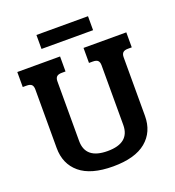

<svg xmlns="http://www.w3.org/2000/svg" viewBox="-145 -916 956 1046"><g transform="rotate(-20 333.0 -393.0)"><path d="M184 -801H483V-720H184ZM77 -185V-524Q77 -543 68.5 -551.5Q60 -560 39 -560H17V-647H265V-560H243Q223 -560 214 -551.5Q205 -543 205 -524V-179Q205 -74 333 -74Q461 -74 461 -179V-524Q461 -543 452.5 -551.5Q444 -560 423 -560H401V-647H649V-560H627Q607 -560 598 -551.5Q589 -543 589 -524V-185Q589 -92 524.5 -38.5Q460 15 333 15Q205 15 141 -38.5Q77 -92 77 -185Z"/></g></svg>

Font: Pridi Medium
Style: Regular
Weight: 500
Designer: Katatrad Team
Foundry: CadsonDemak
Version: Version 1.001